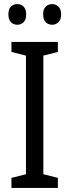

<svg xmlns="http://www.w3.org/2000/svg" viewBox="-20 -919 340 939"><path d="M263 0H36V-49L107 -67V-647L36 -665V-714H263V-665L192 -647V-67L263 -49ZM21 -849Q21 -875 33.5 -887Q46 -899 65 -899Q83 -899 95.5 -886.5Q108 -874 108 -849Q108 -823 95.5 -810.5Q83 -798 65 -798Q46 -798 33.5 -810.5Q21 -823 21 -849ZM191 -849Q191 -875 204 -887Q217 -899 235 -899Q253 -899 266 -886.5Q279 -874 279 -849Q279 -823 266 -810.5Q253 -798 235 -798Q216 -798 203.5 -810.5Q191 -823 191 -849Z"/></svg>

Font: Noto Sans Myanmar Condensed
Style: Regular
Weight: 400
Width: 3
Designer: Monotype Design Team
Foundry: Monotype Imaging Inc.
Version: Version 2.107; ttfautohint (v1.8.4.7-5d5b)